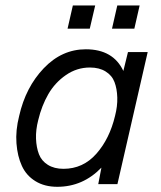

<svg xmlns="http://www.w3.org/2000/svg" viewBox="-20 -680 594 709"><path d="M331.5 -659.7 311.5 -574.2H229.5L249 -659.7ZM495.6 -659.7 476.1 -574.2H393.6L413.1 -659.7ZM452.6 -487.8H525.4L413.6 0H342.8L354.5 -61Q286.1 9.8 191.4 9.8Q144.5 9.8 110.8 -11Q77.1 -31.7 60.8 -67.4Q44.4 -103 40.8 -150.6Q37.1 -198.2 50.8 -252Q74.7 -357.9 141.6 -428Q208.5 -498 296.9 -498Q397.9 -498 435.5 -418ZM404.8 -252Q414.1 -287.6 413.1 -320.1Q412.1 -352.5 402.8 -377Q393.6 -401.4 370.1 -416Q346.7 -430.7 312 -430.7Q263.7 -430.7 223.4 -402.8Q183.1 -375 158.4 -332.3Q133.8 -289.6 121.1 -236.3Q111.8 -200.2 113 -167.7Q114.3 -135.3 123.8 -110.6Q133.3 -85.9 156.7 -71.3Q180.2 -56.6 214.4 -56.6Q286.6 -56.6 335.7 -112.1Q384.8 -167.5 404.8 -252Z"/></svg>

Font: HK Grotesk Italic
Style: Regular
Weight: 400
Italic angle: -13°
Designer: Alfredo Marco Pradil and Stefan Peev
Foundry: Hanken Design Co.
Version: Version 1.000;PS 001.000;hotconv 1.0.88;makeotf.lib2.5.64775